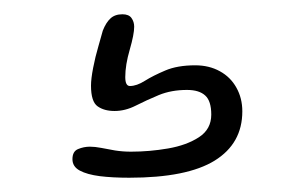

<svg xmlns="http://www.w3.org/2000/svg" viewBox="-20 -45 426 269"><path d="M161 204Q137.5 204 119.8 201.8Q102 199.5 91.8 194Q81.5 188.5 81.5 178Q81.5 167 89.5 163.8Q97.5 160.5 106 160.5Q113 160.5 121.8 162.2Q130.5 164 141.2 165.8Q152 167.5 163.5 167.5Q189.5 167.5 215.5 163Q241.5 158.5 258.8 147.2Q276 136 276 115.5Q276 96.5 267.5 88.8Q259 81 242 81Q220 81 202.5 88.2Q185 95.5 170.2 103Q155.5 110.5 140.5 110.5Q126 110.5 116.8 104Q107.5 97.5 107.5 75Q107.5 65.5 110.5 50Q113.5 34.5 117.8 20Q122 5.5 124 -2Q128.5 -13.5 134.8 -19.2Q141 -25 151.5 -25Q160.5 -25 164.2 -19.8Q168 -14.5 168 -7.5Q168 3 161.8 24.5Q155.5 46 155.5 63Q155.5 75.5 162 75.5Q171.5 75.5 183 68.2Q194.5 61 211.5 53.8Q228.5 46.5 253.5 46.5Q273 46.5 288 54.8Q303 63 311.2 77.8Q319.5 92.5 319.5 111Q319.5 156 280.8 180Q242 204 161 204Z"/></svg>

Font: Gluten ExtraLight
Style: Regular
Weight: 250
Designer: Tyler Finck
Foundry: Etcetera Type Company
Version: Version 1.300